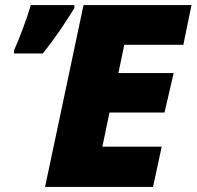

<svg xmlns="http://www.w3.org/2000/svg" viewBox="-20 -734 772 754"><path d="M157 0H581L615 -158H382L410 -292H626L662 -447H445L468 -558H700L732 -714H308ZM35 -524H148C201 -590 235 -643 272 -702V-714H101C86 -662 56 -582 35 -536Z"/></svg>

Font: Noto Sans UI Black
Style: Italic
Weight: 900
Italic angle: -372°
Designer: Monotype Design Team
Foundry: Monotype Imaging Inc.
Version: Version 1.901